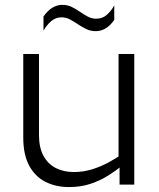

<svg xmlns="http://www.w3.org/2000/svg" viewBox="-20 -749 644 779"><path d="M524.8 0H465.1V-83.2L461 -98.2V-530H524.8ZM279.5 -51Q319.1 -51 355.3 -62.5Q391.5 -74.1 421.4 -90.6Q451.3 -107.1 470.5 -120.3L472.7 -75Q449.7 -56 418.4 -36.4Q387 -16.7 347.9 -3.4Q308.7 10 260.5 10Q205.9 10 163.8 -11.6Q121.7 -33.1 98 -77.7Q74.4 -122.4 74.4 -190V-530H138.2V-201.2Q138.2 -150.3 156.3 -117Q174.4 -83.6 206.3 -67.3Q238.1 -51 279.5 -51ZM368.7 -622.6Q347.5 -622.6 329.8 -631.2Q312.2 -639.8 296 -650.7Q279.8 -661.5 263.9 -670.1Q248 -678.7 229.3 -678.7Q205.6 -678.7 187.3 -662.8Q168.9 -646.8 156.4 -624.6V-682Q173 -705.9 192.3 -717.6Q211.7 -729.3 233 -729.3Q254 -729.3 271.2 -720.7Q288.5 -712.1 304.3 -701.2Q320.1 -690.3 336 -681.7Q351.9 -673.1 370.7 -673.1Q395.8 -673.1 413.8 -689.2Q431.7 -705.3 443.6 -727.2V-668.4Q427.7 -645.2 408.7 -633.9Q389.8 -622.6 368.7 -622.6Z"/></svg>

Font: Roundo Variable
Style: Regular
Weight: 200
Designer: Shiva Nallaperumal
Foundry: Indian Type Foundry
Version: Version 2.000